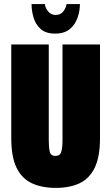

<svg xmlns="http://www.w3.org/2000/svg" viewBox="-20 -905 543 937"><path d="M249 -741Q204 -741 179 -763Q154 -785 144 -818.5Q134 -852 134 -885H199Q202 -863 216.5 -847.5Q231 -832 251 -832Q277 -832 290 -850.5Q303 -869 305 -885H370Q370 -852 358.5 -818.5Q347 -785 320.5 -763Q294 -741 249 -741ZM252 12Q185 12 136 -10.5Q87 -33 61 -86Q35 -139 35 -230V-688H218V-220Q218 -185 223 -164.5Q228 -144 250 -144Q273 -144 279 -164.5Q285 -185 285 -220V-688H468V-230Q468 -139 442 -86Q416 -33 368 -10.5Q320 12 252 12Z"/></svg>

Font: Archivo ExtraCondensed Black
Style: Regular
Weight: 900
Width: 2
Designer: Hector Gatti
Foundry: Omnibus-Type
Version: Version 2.001; ttfautohint (v1.8.3)